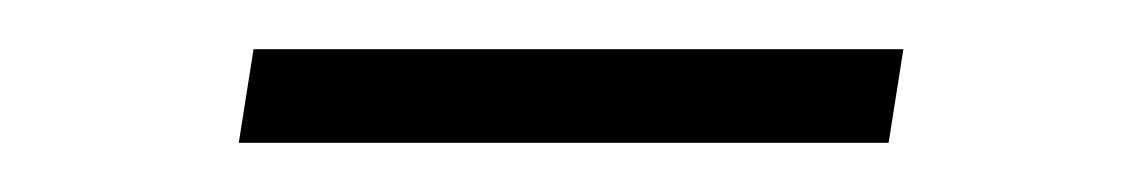

<svg xmlns="http://www.w3.org/2000/svg" viewBox="-20 -304 456 78"><path d="M77 -246 83 -284H347L341 -246Z"/></svg>

Font: Nunito Sans 12pt ExtraLight
Style: Italic
Weight: 200
Italic angle: -9°
Designer: Vernon Adams
Foundry: Vernon Adams
Version: Version 3.101;gftools[0.9.27]